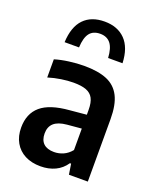

<svg xmlns="http://www.w3.org/2000/svg" viewBox="-150 -892 805 989"><g transform="rotate(20 253.0 -397.0)"><path d="M450 -342V0H346.5L337.5 -57.5H331Q308.5 -24 273 -7.2Q237.5 9.5 193 9.5Q144 9.5 107.8 -9.2Q71.5 -28 51.8 -62.8Q32 -97.5 32 -144.5Q32 -221 81 -263Q130 -305 236.5 -313.5L327.5 -322V-348.5Q327.5 -389 315.2 -411.8Q303 -434.5 277 -444.2Q251 -454 207.5 -454Q176.5 -454 140.2 -448.5Q104 -443 70 -432.5V-532Q104 -542.5 147 -548.2Q190 -554 229.5 -554Q306.5 -554 354.8 -533.8Q403 -513.5 426.5 -467.2Q450 -421 450 -342ZM327.5 -128.5V-246L249 -239Q201 -234.5 178.5 -214.2Q156 -194 156 -157.5Q156 -121 176 -102.2Q196 -83.5 233.5 -83.5Q259.5 -83.5 284 -94.2Q308.5 -105 327.5 -128.5ZM250.5 -804.5Q322 -804.5 364 -761.5Q406 -718.5 409.5 -634H330.5Q327.5 -687.5 307.5 -712.5Q287.5 -737.5 250.5 -737.5Q212 -737.5 192.8 -712.8Q173.5 -688 171 -634H92Q96 -719.5 137 -762Q178 -804.5 250.5 -804.5Z"/></g></svg>

Font: Encode Sans Semi Condensed SmBd
Style: Regular
Weight: 600
Width: 4
Designer: Multiple Designers
Foundry: Impallari Type
Version: Version 2.000